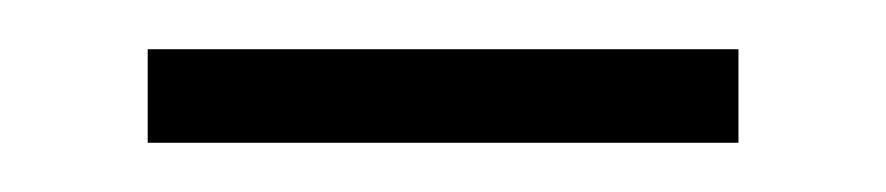

<svg xmlns="http://www.w3.org/2000/svg" viewBox="-20 -342 360 78"><path d="M40 -284H280V-322H40Z"/></svg>

Font: Noto Sans Tamil ExtraLight
Style: Regular
Weight: 200
Designer: Jelle Bosma - Monotype Design Team
Foundry: Monotype Imaging Inc.
Version: Version 2.004